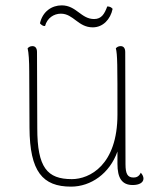

<svg xmlns="http://www.w3.org/2000/svg" viewBox="-20 -684 591 716"><path d="M148 -587C156 -617 181 -633 207 -633C254 -633 271 -582 326 -582C364 -582 392 -612 400 -651C395 -657 389 -660 380 -660C370 -633 359 -613 331 -613C282 -613 265 -664 210 -664C174 -664 139 -642 129 -597C134 -591 141 -586 148 -587ZM505 -40C498 -24 486 -22 478 -22C456 -22 448 -35 448 -72L447 -490C447 -504 441 -512 430 -512C421 -512 416 -508 412 -504C418 -480 418 -445 418 -257C418 -68 314 -16 248 -16C156 -16 119 -59 119 -206L118 -490C118 -504 112 -512 101 -512C92 -512 87 -508 83 -504C87 -488 89 -457 89 -417L90 -207C91 -44 139 12 245 12C319 12 389 -37 418 -119V-73C418 -21 434 6 475 6C499 6 515 -3 515 -18C515 -25 512 -32 505 -40Z"/></svg>

Font: Arima Koshi Thin
Style: Regular
Weight: 250
Designer: Joana Correia and Natanael Gama
Foundry: NDISCOVER
Version: Version 1.019;PS 001.019;hotconv 1.0.88;makeotf.lib2.5.64775